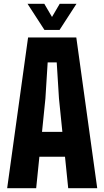

<svg xmlns="http://www.w3.org/2000/svg" viewBox="-20 -999 554 1019"><path d="M18 0 129 -800H385L496 0H342L325 -167H189L172 0ZM203 -299H311L293 -476L281 -668H233L221 -476ZM216 -840 126 -979H215L256 -909L297 -979H386L296 -840Z"/></svg>

Font: Big Shoulders Text Thin Black
Style: Regular
Weight: 900
Version: Version 2.002